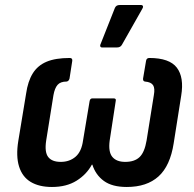

<svg xmlns="http://www.w3.org/2000/svg" viewBox="-20 -734 773 765"><path d="M187 11Q136 11 102.5 -9Q69 -29 56 -70.5Q43 -112 53 -173L84 -361Q91 -410 110.5 -441.5Q130 -473 165.5 -488Q201 -503 258 -503Q269 -503 268 -492L257 -421Q254 -410 245 -409Q221 -409 209.5 -396Q198 -383 193 -355L164 -174Q157 -128 172 -108.5Q187 -89 222 -89Q257 -89 281 -109.5Q305 -130 311 -175L337 -331Q339 -342 348 -342H433Q444 -342 441 -331L417 -174Q411 -129 427.5 -109Q444 -89 479 -89Q516 -89 536 -108Q556 -127 564 -174L593 -355Q598 -382 590 -394.5Q582 -407 558 -409Q549 -410 550 -421L562 -492Q564 -503 575 -503Q655 -503 684.5 -464.5Q714 -426 702 -353L672 -163Q658 -73 611.5 -31Q565 11 485 11Q427 11 394 -13Q361 -37 348 -78H346Q325 -39 285 -14Q245 11 187 11ZM386 -545Q381 -545 379.5 -549.5Q378 -554 381 -559L438 -703Q441 -709 445.5 -711.5Q450 -714 457 -714H542Q548 -714 549.5 -709.5Q551 -705 547 -699L466 -556Q460 -545 447 -545Z"/></svg>

Font: Sofia Sans Semi Condensed
Style: Bold Italic
Weight: 700
Italic angle: -9°
Version: Version 4.100